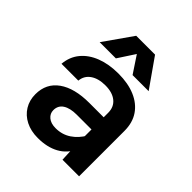

<svg xmlns="http://www.w3.org/2000/svg" viewBox="-216 -928 1081 1081"><g transform="rotate(45 325.0 -387.5)"><path d="M445 0 440 -108V-369Q440 -415 408 -441Q376 -467 320 -467Q265 -467 231 -443.5Q197 -420 193 -378H59Q64 -437 98.5 -479Q133 -521 191 -543.5Q249 -566 325 -566Q402 -566 458.5 -542Q515 -518 546 -472.5Q577 -427 577 -361V0ZM260 12Q205 12 163.5 -9Q122 -30 99 -67.5Q76 -105 76 -153Q76 -239 142 -286Q208 -333 326 -333H455V-236H322Q270 -236 240.5 -217Q211 -198 211 -161Q211 -134 232.5 -116Q254 -98 292 -98Q343 -98 383 -124.5Q423 -151 449 -197L464 -102Q438 -45 386 -16.5Q334 12 260 12ZM125 -616 245 -787H395L515 -616H387L320 -717L254 -616Z"/></g></svg>

Font: Azeret Mono SemiBold
Style: Regular
Weight: 600
Designer: Martin Vácha
Foundry: Displaay
Version: Version 1.002